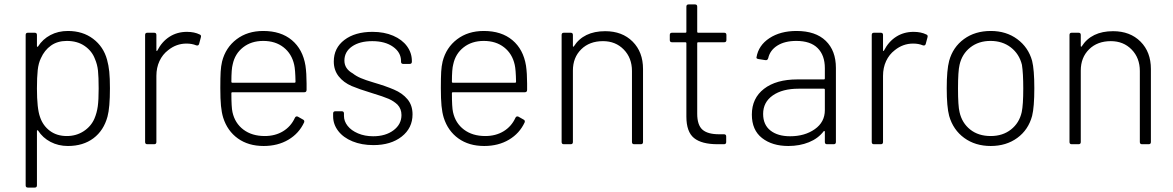

<svg xmlns="http://www.w3.org/2000/svg" viewBox="-20 -652 5304 868"><path d="M96 186V-494Q96 -504 106 -504H137Q147 -504 147 -494V-443Q147 -441 148.5 -440.5Q150 -440 152 -442Q173 -475 208 -493.5Q243 -512 287 -512Q354 -512 401 -476.5Q448 -441 464 -382Q471 -357 474 -328Q477 -299 477 -253Q477 -165 466 -125Q449 -62 402.5 -27Q356 8 287 8Q244 8 208.5 -10.5Q173 -29 152 -62Q147 -65 147 -60V186Q147 196 137 196H106Q96 196 96 186ZM161 -123Q174 -84 205.5 -60.5Q237 -37 282 -37Q325 -37 358.5 -59Q392 -81 407 -116Q418 -142 422 -171Q426 -200 426 -252Q426 -304 423 -332.5Q420 -361 409 -386Q396 -421 363 -444Q330 -467 282 -467Q240 -467 210.5 -446Q181 -425 165 -389Q154 -367 150.5 -335Q147 -303 147 -252Q147 -161 161 -123Z M636 -10V-494Q636 -504 646 -504H677Q687 -504 687 -494V-425Q687 -422 688.5 -421.5Q690 -421 691 -423Q712 -464 746.5 -486Q781 -508 825 -508Q859 -508 883 -496Q891 -493 888 -483L880 -453Q877 -444 867 -447Q848 -455 823 -455Q777 -455 740 -425Q715 -406 701 -376Q687 -346 687 -309V-10Q687 0 677 0H646Q636 0 636 -10Z M989 -120Q982 -143 979 -173.5Q976 -204 976 -254Q976 -302 977.5 -327.5Q979 -353 984 -374Q1000 -437 1049.5 -474.5Q1099 -512 1170 -512Q1250 -512 1299.5 -470.5Q1349 -429 1361 -355Q1366 -320 1366 -274V-246Q1366 -235 1356 -235H1030Q1026 -235 1026 -231Q1026 -167 1031 -145Q1042 -95 1080.5 -66Q1119 -37 1177 -37Q1224 -37 1259.5 -58.5Q1295 -80 1313 -119Q1317 -128 1326 -125L1349 -112Q1358 -108 1355 -99Q1332 -49 1284 -20.5Q1236 8 1172 8Q1103 8 1055.5 -26Q1008 -60 989 -120ZM1030 -278H1312Q1316 -278 1316 -282Q1315 -338 1310 -359Q1299 -409 1262 -438Q1225 -467 1170 -467Q1116 -467 1079 -438Q1042 -409 1032 -361Q1026 -340 1026 -282Q1026 -278 1030 -278Z M1486 -126V-139Q1486 -149 1496 -149H1525Q1535 -149 1535 -139V-128Q1535 -104 1551.5 -83Q1568 -62 1598.5 -49Q1629 -36 1667 -36Q1723 -36 1759 -63Q1795 -90 1795 -132Q1795 -160 1777 -179Q1760 -195 1737.5 -205Q1715 -215 1659 -232Q1603 -249 1570 -263Q1533 -279 1511 -307Q1489 -335 1489 -374Q1489 -435 1537 -471.5Q1585 -508 1664 -508Q1717 -508 1757.5 -490.5Q1798 -473 1820 -443Q1842 -413 1842 -376V-373Q1842 -363 1832 -363H1803Q1793 -363 1793 -373V-376Q1793 -415 1757 -440.5Q1721 -466 1663 -466Q1606 -466 1571.5 -442Q1537 -418 1537 -378Q1537 -341 1575 -320Q1590 -308 1611 -299Q1632 -290 1669 -279Q1724 -263 1761 -247Q1799 -231 1822 -203.5Q1845 -176 1845 -135Q1845 -73 1796 -34.5Q1747 4 1668 4Q1615 4 1573.5 -13Q1532 -30 1509 -60Q1486 -90 1486 -126Z M1986 -120Q1979 -143 1976 -173.5Q1973 -204 1973 -254Q1973 -302 1974.5 -327.5Q1976 -353 1981 -374Q1997 -437 2046.5 -474.5Q2096 -512 2167 -512Q2247 -512 2296.5 -470.5Q2346 -429 2358 -355Q2363 -320 2363 -274V-246Q2363 -235 2353 -235H2027Q2023 -235 2023 -231Q2023 -167 2028 -145Q2039 -95 2077.5 -66Q2116 -37 2174 -37Q2221 -37 2256.5 -58.5Q2292 -80 2310 -119Q2314 -128 2323 -125L2346 -112Q2355 -108 2352 -99Q2329 -49 2281 -20.5Q2233 8 2169 8Q2100 8 2052.5 -26Q2005 -60 1986 -120ZM2027 -278H2309Q2313 -278 2313 -282Q2312 -338 2307 -359Q2296 -409 2259 -438Q2222 -467 2167 -467Q2113 -467 2076 -438Q2039 -409 2029 -361Q2023 -340 2023 -282Q2023 -278 2027 -278Z M2519 -10V-494Q2519 -504 2529 -504H2560Q2570 -504 2570 -494V-444Q2570 -442 2571.5 -441Q2573 -440 2574 -442Q2618 -511 2716 -511Q2793 -511 2840 -464Q2887 -417 2887 -340V-10Q2887 0 2877 0H2847Q2837 0 2837 -10V-331Q2837 -390 2800 -428Q2763 -466 2706 -466Q2645 -466 2607.5 -429Q2570 -392 2570 -333V-10Q2570 0 2560 0H2529Q2519 0 2519 -10Z M3083 -125V-457Q3083 -461 3079 -461H3018Q3008 -461 3008 -471V-494Q3008 -504 3018 -504H3079Q3083 -504 3083 -508V-622Q3083 -632 3093 -632H3122Q3132 -632 3132 -622V-508Q3132 -504 3136 -504H3254Q3264 -504 3264 -494V-471Q3264 -461 3254 -461H3136Q3132 -461 3132 -457V-138Q3132 -87 3155.5 -66Q3179 -45 3231 -45H3253Q3263 -45 3263 -35V-10Q3263 0 3253 0H3224Q3152 0 3117.5 -28Q3083 -56 3083 -125Z M3379 -134Q3379 -208 3434 -250.5Q3489 -293 3585 -293H3705Q3709 -293 3709 -297V-344Q3709 -402 3676.5 -434.5Q3644 -467 3580 -467Q3528 -467 3494.5 -446Q3461 -425 3453 -389Q3450 -379 3441 -380L3409 -385Q3398 -387 3400 -393Q3409 -447 3458.5 -479.5Q3508 -512 3581 -512Q3667 -512 3713 -467.5Q3759 -423 3759 -345V-10Q3759 0 3749 0H3719Q3709 0 3709 -10V-57Q3709 -59 3707 -59.5Q3705 -60 3704 -59Q3679 -26 3637 -9Q3595 8 3544 8Q3471 8 3425 -28Q3379 -64 3379 -134ZM3552 -36Q3618 -36 3663.5 -68Q3709 -100 3709 -154V-247Q3709 -251 3705 -251H3590Q3517 -251 3473.5 -220.5Q3430 -190 3430 -137Q3430 -88 3463 -62Q3496 -36 3552 -36Z M3921 -10V-494Q3921 -504 3931 -504H3962Q3972 -504 3972 -494V-425Q3972 -422 3973.5 -421.5Q3975 -421 3976 -423Q3997 -464 4031.5 -486Q4066 -508 4110 -508Q4144 -508 4168 -496Q4176 -493 4173 -483L4165 -453Q4162 -444 4152 -447Q4133 -455 4108 -455Q4062 -455 4025 -425Q4000 -406 3986 -376Q3972 -346 3972 -309V-10Q3972 0 3962 0H3931Q3921 0 3921 -10Z M4271 -128Q4260 -169 4260 -253Q4260 -336 4271 -377Q4288 -439 4338 -475.5Q4388 -512 4459 -512Q4529 -512 4579 -475Q4629 -438 4646 -377Q4656 -337 4656 -253Q4656 -168 4646 -128Q4629 -65 4579 -28.5Q4529 8 4459 8Q4389 8 4339 -28.5Q4289 -65 4271 -128ZM4318 -145Q4329 -96 4366 -66.5Q4403 -37 4459 -37Q4513 -37 4550.5 -66.5Q4588 -96 4599 -145Q4606 -178 4606 -252Q4606 -321 4600 -359Q4588 -408 4550 -437.5Q4512 -467 4458 -467Q4404 -467 4366.5 -437.5Q4329 -408 4318 -359Q4311 -330 4311 -252Q4311 -173 4318 -145Z M4815 -10V-494Q4815 -504 4825 -504H4856Q4866 -504 4866 -494V-444Q4866 -442 4867.5 -441Q4869 -440 4870 -442Q4914 -511 5012 -511Q5089 -511 5136 -464Q5183 -417 5183 -340V-10Q5183 0 5173 0H5143Q5133 0 5133 -10V-331Q5133 -390 5096 -428Q5059 -466 5002 -466Q4941 -466 4903.5 -429Q4866 -392 4866 -333V-10Q4866 0 4856 0H4825Q4815 0 4815 -10Z"/></svg>

Font: Barlow GEO Light
Style: Regular
Weight: 300
Designer: Jeremy Tribby
Foundry: Tribby Type
Version: Version 1.408